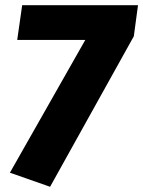

<svg xmlns="http://www.w3.org/2000/svg" viewBox="-20 -698 549 736"><path d="M493 -559 172 18 18 -36 307 -545H46L65 -678H509Z"/></svg>

Font: Trujillo ExtraBold
Style: Italic
Weight: 800
Italic angle: -8°
Designer: Fira Sans original fonts by bBox Type GmbH, Carrois Corporate GbR, & Edenspiekermann AG / Changes by Cristiano Sobral
Foundry: Fira Sans original fonts by bBox Type GmbH, Carrois Corporate GbR, & Edenspiekermann AG / Changes by Cristiano Sobral
Version: Version 4.301;July 28, 2020;FontCreator 13.0.0.2655 64-bit